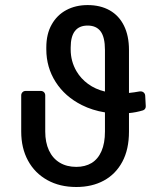

<svg xmlns="http://www.w3.org/2000/svg" viewBox="-20 -742 671 772"><path d="M545.1 -374.6Q552.9 -374.6 558.2 -369.7Q563.6 -364.7 563.9 -356.5L566.1 -315Q566.4 -309.3 563.4 -304.7Q560.4 -300.1 555 -298.3Q527 -289.8 498.6 -287.3V-213.1Q498.6 -141.3 471.9 -91.6Q445.3 -41.9 397.7 -16Q350.1 9.9 286.9 9.9Q220.2 9.9 170.5 -17.8Q120 -45.8 92.7 -96.1Q65.3 -146.3 65.3 -213.1V-358.3Q65.3 -366.1 70.5 -371.3Q75.6 -376.4 83.5 -376.4H143.8Q151.6 -376.4 156.8 -371.3Q161.9 -366.1 161.9 -358.3V-213.1Q161.9 -169.4 176.8 -137.3Q191.8 -105.1 220 -88.1Q248.2 -71 286.9 -71Q322.1 -71 348.4 -86.6Q374.3 -102.6 388.1 -134.4Q402 -166.2 402 -213.1V-290.1Q351.2 -298.3 308.9 -319.6Q241.1 -353.7 203.7 -412.5Q166.2 -471.2 166.2 -544V-551.1Q166.2 -605.5 187.9 -643.5Q209.2 -681.5 246.6 -701.5Q284.1 -721.6 332.4 -721.6Q383.5 -721.6 421 -700.5Q458.5 -679.3 478.5 -638.7Q498.6 -598 498.6 -541.2V-368.3Q519.9 -370.4 540.5 -374.3Q542.3 -374.6 545.1 -374.6ZM287.6 -455.6Q305 -425.8 334.2 -404.5Q363.3 -383.2 402 -373.9V-541.2Q402 -592.3 384.6 -615.8Q367.2 -639.2 332.4 -639.2Q264.2 -639.2 264.2 -551.1V-542.6Q264.2 -495.7 287.6 -455.6Z"/></svg>

Font: DeltaSans
Style: Regular
Weight: 400
Designer: Rasmus Andersson
Foundry: rsms
Version: Version 3.012